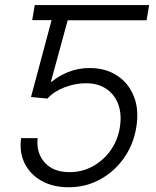

<svg xmlns="http://www.w3.org/2000/svg" viewBox="-20 -748 633 777"><path d="M247.6 -727.5 237.3 -666.5H110.4L120.6 -727.5ZM257.8 9.8Q194.3 9.8 148.2 -16.1Q102.1 -42 79.8 -86.9Q57.6 -131.8 65.4 -189H132.3Q126 -129.4 160.9 -90.3Q195.8 -51.3 261.7 -51.3Q311.5 -51.3 354.5 -74.5Q397.5 -97.7 427 -138.7Q456.5 -179.7 464.8 -231.4Q473.6 -285.2 458.7 -325.4Q443.8 -365.7 410.2 -388.4Q376.5 -411.1 328.1 -411.1Q284.2 -411.1 241 -394.5Q197.8 -377.9 171.9 -349.1L105.5 -355.5L205.1 -727.5H583.5L573.2 -666H253.9L186 -417H189Q218.8 -441.9 258.3 -457.3Q297.9 -472.7 342.8 -472.7Q407.7 -472.7 454.3 -441.9Q501 -411.1 522.2 -356.7Q543.5 -302.2 531.2 -231Q519.5 -161.6 480.7 -107.2Q441.9 -52.7 384.3 -21.5Q326.7 9.8 257.8 9.8Z"/></svg>

Font: Inter 20pt Light
Style: Italic
Weight: 300
Italic angle: -9.3988°
Version: Version 4.001;git-66647c0bb